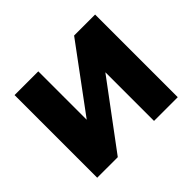

<svg xmlns="http://www.w3.org/2000/svg" viewBox="-123 -682 847 847"><g transform="rotate(-45 301.0 -258.0)"><path d="M404.3 0V-302.5H403.4L178.2 0H49.8V-515.6H197.9V-214.6H198.8L421.3 -515.6H552.3V0Z"/></g></svg>

Font: Intratopia Thin
Style: Regular
Weight: 100
Designer: Rasmus Andersson
Foundry: rsms
Version: Version 3.000;Glyphs 3.2.3 (3260)